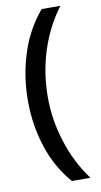

<svg xmlns="http://www.w3.org/2000/svg" viewBox="-97 -758 505 959"><g transform="rotate(-10 156.0 -278.0)"><path d="M40 -273.9C40 -193.4 51.8 -115.7 75.7 -41.5C99.1 32.7 136.2 99.1 187 158.2H280.8C234.9 96.2 200.2 27.8 176.8 -47.4C152.8 -122.1 141.1 -197.8 141.1 -274.9C141.1 -433.6 188.5 -588.9 282.2 -713.9H187C136.2 -653.3 99.1 -585.4 75.7 -509.8C51.8 -434.1 40 -355.5 40 -273.9Z"/></g></svg>

Font: Noto Reveo Sans
Style: Regular
Weight: 500
Designer: Monotype Design Team
Foundry: Monotype Imaging Inc.
Version: Version 2.007